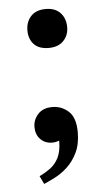

<svg xmlns="http://www.w3.org/2000/svg" viewBox="-48 -516 362 688"><g transform="rotate(-5 132.5 -172.0)"><path d="M83 140 69 111Q88 102 107 88.5Q126 75 138 52Q150 29 150 -10Q137 -5 125 -5Q99 -5 82.5 -22Q66 -39 66 -66Q66 -92 84 -112Q102 -132 136 -132Q169 -132 194 -109.5Q219 -87 219 -34Q219 9 204 39.5Q189 70 167 90Q145 110 122 121.5Q99 133 83 140ZM142 -344Q107 -344 89 -363Q71 -382 71 -413Q71 -444 89.5 -464Q108 -484 143 -484Q177 -484 195.5 -464Q214 -444 214 -413Q214 -383 195 -363.5Q176 -344 142 -344Z"/></g></svg>

Font: STIX Two Text SemiBold
Style: Regular
Weight: 600
Designer: Ross Mills, John Hudson & Paul Hanslow, Tiro Typeworks Ltd; with prior portions MicroPress Inc., and Coen Hoffman.
Foundry: Tiro Typeworks Ltd
Version: Version 2.13 b171